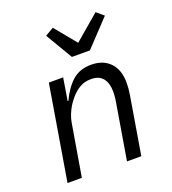

<svg xmlns="http://www.w3.org/2000/svg" viewBox="-140 -878 879 983"><g transform="rotate(-20 300.0 -386.5)"><path d="M59 0 145 -516H223L203 -394H207Q236 -456 276 -492Q316 -528 379 -528Q444 -528 481.5 -489Q519 -450 519 -379Q519 -364 517.5 -346.5Q516 -329 513 -312L461 0H383L434 -305Q437 -323 438 -337.5Q439 -352 439 -360Q439 -406 418 -432.5Q397 -459 353 -459Q319 -459 292.5 -444Q266 -429 244 -403Q240 -398 231.5 -387.5Q223 -377 214 -361.5Q205 -346 197 -326.5Q189 -307 185 -285L137 0ZM301 -599 214 -746 260 -773 356 -656 493 -773 532 -740 399 -599Z"/></g></svg>

Font: IBM Plex Mono
Style: Italic
Weight: 400
Italic angle: -9°
Monospace: yes
Designer: Mike Abbink, Paul van der Laan, Pieter van Rosmalen
Foundry: Bold Monday
Version: Version 2.3